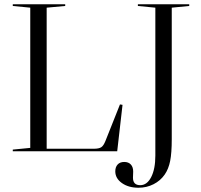

<svg xmlns="http://www.w3.org/2000/svg" viewBox="-20 -710 945 901"><path d="M40 -682V-690H286V-682L199 -674V-12H420Q444 -12 455 -19Q466 -26 475 -49L543 -220L555 -218L530 0H40V-8L122 -16V-674ZM709 -674 627 -682V-690H868V-682L786 -674V-57Q786 8 778.5 45.5Q771 83 753 109Q733 138 700.5 154.5Q668 171 630 171Q583 171 552 149Q521 127 521 94Q521 74 532 62Q543 50 563 50Q583 50 594 62Q605 74 605 95Q605 100 604.5 109.5Q604 119 604 124Q604 159 638 159Q670 159 689.5 121Q709 83 709 20Z"/></svg>

Font: Libre Caslon Display
Style: Regular
Weight: 400
Designer: Pablo Impallari, Rodrigo Fuenzalida
Foundry: Pablo Impallari, Rodrigo Fuenzalida
Version: Version 1.002; ttfautohint (v1.5)